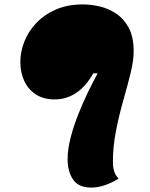

<svg xmlns="http://www.w3.org/2000/svg" viewBox="-20 -754 681 869"><path d="M394 95Q335 95 310.5 58.5Q286 22 286 -34Q286 -78 299.5 -130.5Q313 -183 334 -236Q355 -289 378.5 -337.5Q402 -386 422 -422H402Q368 -362 324 -333Q280 -304 228 -304Q176 -304 141 -327.5Q106 -351 89 -389.5Q72 -428 72 -473Q72 -518 89.5 -564Q107 -610 143 -648.5Q179 -687 232 -710.5Q285 -734 356 -734Q391 -734 430.5 -725Q470 -716 505 -693Q540 -670 562.5 -628.5Q585 -587 585 -522Q585 -480 571 -423Q557 -366 538 -299.5Q519 -233 505 -162Q491 -91 491 -21Q491 4 497.5 23.5Q504 43 517 54Q486 74 453.5 84.5Q421 95 394 95Z"/></svg>

Font: Lemonada SemiBold
Style: Regular
Weight: 600
Designer: Mohamed Gaber (Arabic), Eduardo Tunni (Latin)
Foundry: Kief Type Foundry
Version: Version 4.005; ttfautohint (v1.8.3)